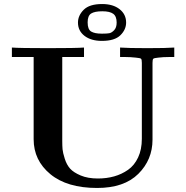

<svg xmlns="http://www.w3.org/2000/svg" viewBox="-20 -922 924 953"><path d="M367 -810Q367 -845 395.5 -873.5Q424 -902 487 -902Q541 -902 573.5 -876.5Q606 -851 606 -810Q606 -775 577.5 -747Q549 -719 486 -719Q432 -719 399.5 -744Q367 -769 367 -810ZM415 -811Q415 -776 432.5 -765.5Q450 -755 484 -755H489Q510 -755 522 -757Q534 -759 546.5 -772Q559 -785 559 -810Q559 -841 542 -853.5Q525 -866 488 -866Q450 -866 432.5 -855Q415 -844 415 -811ZM39 -639V-686Q77 -683 218 -683Q359 -683 397 -686V-639H289V-223Q289 -198 290.5 -181Q292 -164 301.5 -134Q311 -104 328 -85Q345 -66 380.5 -51Q416 -36 466 -36Q509 -36 546.5 -46.5Q584 -57 615.5 -79Q647 -101 665.5 -140.5Q684 -180 684 -233V-610Q684 -627 680 -630.5Q676 -634 654 -636Q627 -639 601 -639H576V-686Q617 -683 711 -683Q807 -683 845 -686V-639H820Q790 -639 766 -636Q745 -634 741 -630.5Q737 -627 737 -610V-229Q737 -129 666.5 -59Q596 11 462 11Q313 11 230 -57.5Q147 -126 147 -231V-639Z"/></svg>

Font: CMU Serif
Style: Bold
Weight: 700
Version: Version 0.7.0